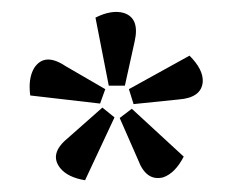

<svg xmlns="http://www.w3.org/2000/svg" viewBox="-20 -728 397 325"><path d="M191.4 -583 208 -658.2Q216.8 -697.3 189.5 -706.1Q168.9 -711.9 141.6 -698.2L164.1 -583ZM158.2 -577.1 90.8 -616.2Q55.7 -639.6 38.1 -613.3Q27.3 -595.7 31.2 -566.4L149.4 -552.7ZM153.3 -545.9 94.7 -494.1Q62.5 -467.8 82 -443.4Q94.7 -427.7 124 -422.9L173.8 -529.3ZM182.6 -528.3 213.9 -457Q227.5 -420.9 255.9 -427.7Q276.4 -434.6 291 -462.9L203.1 -543.9ZM206.1 -551.8 282.2 -559.6Q321.3 -562.5 323.2 -589.8Q324.2 -610.4 300.8 -633.8L198.2 -577.1Z"/></svg>

Font: Yaldevi Colombo Medium
Style: Regular
Weight: 500
Designer: Sol Matas, Denzil Rajitha, Kosala Senevirathne and Pathum Egodawatta
Foundry: Mooniak
Version: Version 1.020 ; ttfautohint (v1.6)